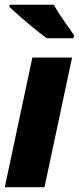

<svg xmlns="http://www.w3.org/2000/svg" viewBox="-39 -785 331 805"><path d="M2 -765.1H186.5Q204.1 -731.9 252.4 -665L271.5 -636.7L268.6 -624.5H157.2Q132.3 -642.1 87.4 -679.4Q42.5 -716.8 0 -756.3ZM147.5 0H-19L96.7 -543.9H263.2Z"/></svg>

Font: Open Sans Hebrew Condensed Extra Bold
Style: Italic
Weight: 800
Width: 3
Italic angle: -12°
Foundry: Ascender Corporation, Yanek Iontef
Version: Version 2.001;PS 002.001;hotconv 1.0.70;makeotf.lib2.5.58329